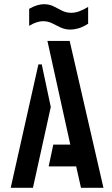

<svg xmlns="http://www.w3.org/2000/svg" viewBox="-20 -895 535 915"><path d="M316 -754Q290 -754 269 -764Q248 -774 228.5 -784Q209 -794 185 -794Q172 -794 155.5 -789Q139 -784 119 -772V-853Q140 -865 157.5 -870Q175 -875 189 -875Q215 -875 235 -865Q255 -855 275 -844.5Q295 -834 320 -834Q337 -834 356 -840.5Q375 -847 400 -862V-782Q375 -766 354 -760Q333 -754 316 -754ZM366 0 343 -102H212L234 -206H315L206 -700H312L473 0ZM31 0 163 -588H179L222 -385L137 0Z"/></svg>

Font: Stick No Bills SemiBold
Style: Regular
Weight: 600
Designer: Kosala Senevirathne, Siva Puranthara, Lasantha Premarathna, Tharique Azeez
Foundry: mooniak
Version: Version 2.000